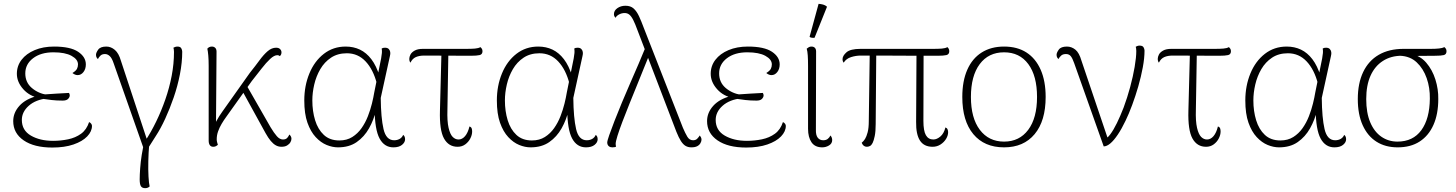

<svg xmlns="http://www.w3.org/2000/svg" viewBox="-20 -757 7600 1002"><path d="M253 13Q158 13 103.5 -24.5Q49 -62 49 -125Q49 -169 81.5 -205Q114 -241 177 -257L188 -245Q135 -254 101.5 -291.5Q68 -329 68 -372Q68 -413 92.5 -445Q117 -477 161 -495.5Q205 -514 262 -514Q347 -514 387.5 -487Q428 -460 428 -421Q428 -397 415.5 -381Q403 -365 385 -365Q378 -365 371 -368Q364 -371 358 -376Q376 -387 381.5 -397.5Q387 -408 387 -421Q387 -447 353.5 -465.5Q320 -484 259 -484Q193 -484 152.5 -453Q112 -422 112 -374Q112 -327 146 -298Q180 -269 227 -262L228 -244Q166 -237 130 -205Q94 -173 94 -131Q94 -77 141 -49.5Q188 -22 257 -22Q297 -22 335.5 -30Q374 -38 403 -59Q432 -80 445 -120Q453 -116 456.5 -110.5Q460 -105 460 -100Q460 -71 435 -45Q410 -19 363.5 -3Q317 13 253 13ZM307 -232Q275 -232 249.5 -235Q224 -238 205 -241L208 -264Q244 -267 276 -268.5Q308 -270 340 -272Q344 -266 344 -259Q344 -250 335.5 -241Q327 -232 307 -232Z M741 35 733 28 573 -427Q564 -454 552.5 -464.5Q541 -475 528 -475Q513 -475 504.5 -467Q496 -459 491 -449Q487 -452 484 -457.5Q481 -463 481 -471Q481 -482 492.5 -498Q504 -514 535 -514Q559 -514 579.5 -496.5Q600 -479 611 -440L756 -1L737 -20Q768 -67 795 -122.5Q822 -178 843 -238.5Q864 -299 876 -361.5Q888 -424 888 -486Q888 -493 887 -499.5Q886 -506 885 -508Q888 -510 894 -512Q900 -514 906 -514Q921 -514 926 -505Q931 -496 931 -487Q931 -431 919 -369.5Q907 -308 886.5 -248.5Q866 -189 842 -137Q818 -85 793 -47ZM738 225Q722 225 715.5 215Q709 205 709 179Q709 156 711.5 121.5Q714 87 719.5 52.5Q725 18 730 -6L759 -7Q755 38 754 83.5Q753 129 755 164.5Q757 200 761 216Q757 220 751 222.5Q745 225 738 225Z M1093 9Q1081 9 1075 0.5Q1069 -8 1069 -23V-413Q1069 -445 1067 -467.5Q1065 -490 1062 -503Q1066 -508 1072 -511Q1078 -514 1086 -514Q1097 -514 1104 -506.5Q1111 -499 1110 -483L1107 -81L1094 -75Q1095 -99 1109.5 -125.5Q1124 -152 1140 -174L1284 -377Q1312 -412 1334 -442Q1356 -472 1377 -490Q1398 -508 1421 -508Q1435 -508 1442 -500.5Q1449 -493 1449 -484Q1449 -477 1446.5 -472Q1444 -467 1441 -464Q1438 -466 1435 -467.5Q1432 -469 1427 -469Q1411 -469 1390 -449.5Q1369 -430 1345 -399Q1321 -368 1294 -334L1162 -149Q1148 -130 1136.5 -110.5Q1125 -91 1118 -71Q1111 -51 1111 -30Q1111 -22 1113 -15Q1115 -8 1117 -1Q1113 2 1107.5 5.5Q1102 9 1093 9ZM1449 9Q1433 9 1419.5 1.5Q1406 -6 1393 -21.5Q1380 -37 1366 -62L1240 -291L1262 -320L1392 -93Q1410 -63 1425 -46Q1440 -29 1457 -29Q1472 -29 1479.5 -38Q1487 -47 1490 -55Q1494 -52 1497.5 -46Q1501 -40 1501 -33Q1501 -24 1495.5 -14.5Q1490 -5 1478.5 2Q1467 9 1449 9Z M1744 12Q1715 12 1684.5 -0.5Q1654 -13 1627.5 -41.5Q1601 -70 1584.5 -116.5Q1568 -163 1568 -233Q1568 -309 1594.5 -373.5Q1621 -438 1670 -476Q1719 -514 1784 -514Q1825 -514 1858.5 -498Q1892 -482 1918 -448Q1944 -414 1961 -359L1947 -320Q1928 -394 1888 -436.5Q1848 -479 1790 -479Q1742 -479 1707.5 -456Q1673 -433 1651.5 -396Q1630 -359 1620 -316Q1610 -273 1610 -233Q1610 -177 1624.5 -129.5Q1639 -82 1670 -53Q1701 -24 1751 -24Q1790 -24 1818.5 -42Q1847 -60 1867 -88.5Q1887 -117 1900 -150.5Q1913 -184 1921 -216.5Q1929 -249 1933 -274L1969 -452Q1972 -470 1973 -480.5Q1974 -491 1972 -504Q1975 -506 1979.5 -507Q1984 -508 1989 -508Q2002 -508 2008.5 -501.5Q2015 -495 2016.5 -485.5Q2018 -476 2015 -465L1967 -246Q1968 -142 1981.5 -83.5Q1995 -25 2037 -25Q2053 -25 2065.5 -32Q2078 -39 2084 -53Q2094 -46 2094 -30Q2094 -14 2078 -1Q2062 12 2033 12Q1986 12 1961 -34Q1936 -80 1935 -188L1942 -181Q1931 -132 1906 -87.5Q1881 -43 1841.5 -15.5Q1802 12 1744 12Z M2368 9Q2321 9 2297 -34.5Q2273 -78 2276 -180L2284 -488H2320L2315 -185Q2313 -124 2321 -90Q2329 -56 2342.5 -42.5Q2356 -29 2373 -29Q2392 -29 2407 -46.5Q2422 -64 2430 -97Q2439 -94 2441.5 -87Q2444 -80 2444 -71Q2444 -53 2434.5 -34.5Q2425 -16 2408 -3.5Q2391 9 2368 9ZM2122 -430Q2116 -437 2116 -450Q2116 -460 2122 -472Q2128 -484 2144 -493Q2160 -502 2187 -502H2415Q2440 -502 2458.5 -503.5Q2477 -505 2487 -511Q2490 -509 2494 -503.5Q2498 -498 2498 -490Q2498 -473 2483 -469.5Q2468 -466 2437 -466Q2374 -466 2314 -466.5Q2254 -467 2194 -467Q2168 -467 2150 -459Q2132 -451 2122 -430Z M2749 12Q2720 12 2689.5 -0.5Q2659 -13 2632.5 -41.5Q2606 -70 2589.5 -116.5Q2573 -163 2573 -233Q2573 -309 2599.5 -373.5Q2626 -438 2675 -476Q2724 -514 2789 -514Q2830 -514 2863.5 -498Q2897 -482 2923 -448Q2949 -414 2966 -359L2952 -320Q2933 -394 2893 -436.5Q2853 -479 2795 -479Q2747 -479 2712.5 -456Q2678 -433 2656.5 -396Q2635 -359 2625 -316Q2615 -273 2615 -233Q2615 -177 2629.5 -129.5Q2644 -82 2675 -53Q2706 -24 2756 -24Q2795 -24 2823.5 -42Q2852 -60 2872 -88.5Q2892 -117 2905 -150.5Q2918 -184 2926 -216.5Q2934 -249 2938 -274L2974 -452Q2977 -470 2978 -480.5Q2979 -491 2977 -504Q2980 -506 2984.5 -507Q2989 -508 2994 -508Q3007 -508 3013.5 -501.5Q3020 -495 3021.5 -485.5Q3023 -476 3020 -465L2972 -246Q2973 -142 2986.5 -83.5Q3000 -25 3042 -25Q3058 -25 3070.5 -32Q3083 -39 3089 -53Q3099 -46 3099 -30Q3099 -14 3083 -1Q3067 12 3038 12Q2991 12 2966 -34Q2941 -80 2940 -188L2947 -181Q2936 -132 2911 -87.5Q2886 -43 2846.5 -15.5Q2807 12 2749 12Z M3588 12Q3571 12 3558 4.5Q3545 -3 3533.5 -21Q3522 -39 3510 -69L3307 -599Q3295 -632 3285 -652Q3275 -672 3264.5 -680.5Q3254 -689 3240 -689Q3225 -689 3211.5 -682Q3198 -675 3192 -664Q3189 -667 3186.5 -672Q3184 -677 3184 -683Q3184 -702 3202 -714.5Q3220 -727 3244 -727Q3271 -727 3287 -712.5Q3303 -698 3315 -672Q3327 -646 3340 -611L3544 -90Q3556 -62 3567 -43.5Q3578 -25 3597 -25Q3611 -25 3619 -33.5Q3627 -42 3632 -50Q3635 -46 3638 -40.5Q3641 -35 3641 -28Q3641 -20 3635.5 -10Q3630 0 3618.5 6Q3607 12 3588 12ZM3176 12Q3165 12 3159 7.5Q3153 3 3151 -2.5Q3149 -8 3149 -13Q3149 -22 3159.5 -52Q3170 -82 3187 -126Q3204 -170 3225.5 -221.5Q3247 -273 3269.5 -324.5Q3292 -376 3312.5 -423.5Q3333 -471 3347 -506L3371 -477Q3359 -448 3342 -405.5Q3325 -363 3305 -314Q3285 -265 3265 -215.5Q3245 -166 3228.5 -122.5Q3212 -79 3202.5 -48.5Q3193 -18 3193 -6Q3193 -4 3193.5 0.5Q3194 5 3195 8Q3193 10 3187.5 11Q3182 12 3176 12Z M3874 13Q3779 13 3724.5 -24.5Q3670 -62 3670 -125Q3670 -169 3702.5 -205Q3735 -241 3798 -257L3809 -245Q3756 -254 3722.5 -291.5Q3689 -329 3689 -372Q3689 -413 3713.5 -445Q3738 -477 3782 -495.5Q3826 -514 3883 -514Q3968 -514 4008.5 -487Q4049 -460 4049 -421Q4049 -397 4036.5 -381Q4024 -365 4006 -365Q3999 -365 3992 -368Q3985 -371 3979 -376Q3997 -387 4002.5 -397.5Q4008 -408 4008 -421Q4008 -447 3974.5 -465.5Q3941 -484 3880 -484Q3814 -484 3773.5 -453Q3733 -422 3733 -374Q3733 -327 3767 -298Q3801 -269 3848 -262L3849 -244Q3787 -237 3751 -205Q3715 -173 3715 -131Q3715 -77 3762 -49.5Q3809 -22 3878 -22Q3918 -22 3956.5 -30Q3995 -38 4024 -59Q4053 -80 4066 -120Q4074 -116 4077.5 -110.5Q4081 -105 4081 -100Q4081 -71 4056 -45Q4031 -19 3984.5 -3Q3938 13 3874 13ZM3928 -232Q3896 -232 3870.5 -235Q3845 -238 3826 -241L3829 -264Q3865 -267 3897 -268.5Q3929 -270 3961 -272Q3965 -266 3965 -259Q3965 -250 3956.5 -241Q3948 -232 3928 -232Z M4271 12Q4233 12 4215 -14.5Q4197 -41 4197 -85V-413Q4197 -445 4195.5 -467.5Q4194 -490 4190 -503Q4196 -508 4201.5 -511Q4207 -514 4215 -514Q4227 -514 4233.5 -506.5Q4240 -499 4239 -483L4238 -81Q4237 -52 4247.5 -38.5Q4258 -25 4276 -25Q4290 -25 4299 -31.5Q4308 -38 4314 -50Q4319 -44 4321 -38Q4323 -32 4323 -26Q4323 -8 4306.5 2Q4290 12 4271 12ZM4231 -560Q4226 -559 4217 -560Q4208 -561 4205 -565L4252 -737Q4265 -736 4276 -733Q4287 -730 4296 -722Z M4847 9Q4802 9 4781 -23.5Q4760 -56 4761 -121L4763 -488H4800L4799 -126Q4799 -74 4812 -51.5Q4825 -29 4851 -29Q4869 -29 4887.5 -44.5Q4906 -60 4914 -92Q4922 -89 4925 -82Q4928 -75 4928 -67Q4928 -50 4917.5 -32.5Q4907 -15 4888.5 -3Q4870 9 4847 9ZM4504 9Q4485 9 4477 -12Q4487 -20 4494.5 -32Q4502 -44 4508 -66.5Q4514 -89 4514 -125L4519 -484L4553 -483L4550 -110Q4550 -71 4545 -47Q4540 -23 4534 -11Q4528 1 4520 5Q4512 9 4504 9ZM4383 -430Q4377 -437 4377 -448Q4377 -466 4397.5 -484Q4418 -502 4471 -502H4852Q4877 -502 4895.5 -503.5Q4914 -505 4924 -511Q4927 -509 4930.5 -503.5Q4934 -498 4934 -490Q4934 -473 4919 -469.5Q4904 -466 4874 -466Q4823 -466 4772 -466Q4721 -466 4670.5 -466.5Q4620 -467 4570.5 -467Q4521 -467 4472 -467Q4447 -467 4421.5 -459Q4396 -451 4383 -430Z M5220 12Q5117 12 5059.5 -57Q5002 -126 5002 -251Q5002 -334 5028 -393Q5054 -452 5103 -483Q5152 -514 5220 -514Q5289 -514 5337 -483Q5385 -452 5411 -393Q5437 -334 5437 -251Q5437 -126 5379.5 -57Q5322 12 5220 12ZM5220 -18Q5300 -18 5346 -79.5Q5392 -141 5392 -251Q5392 -361 5346.5 -422.5Q5301 -484 5220 -484Q5139 -484 5093 -422.5Q5047 -361 5047 -251Q5047 -141 5093.5 -79.5Q5140 -18 5220 -18Z M5740 7 5586 -427Q5577 -453 5568 -464Q5559 -475 5543 -475Q5527 -475 5518 -467Q5509 -459 5504 -449Q5500 -452 5497 -457.5Q5494 -463 5494 -471Q5494 -482 5505.5 -498Q5517 -514 5548 -514Q5572 -514 5592 -498Q5612 -482 5624 -440L5764 -26L5742 -30Q5756 -32 5773.5 -55Q5791 -78 5809 -115Q5827 -152 5844 -196Q5863 -247 5878 -302.5Q5893 -358 5901.5 -408Q5910 -458 5910 -491Q5910 -498 5909 -505Q5908 -512 5907 -513Q5910 -515 5915.5 -517Q5921 -519 5927 -519Q5943 -519 5948 -510Q5953 -501 5953 -493Q5953 -454 5944 -405.5Q5935 -357 5920.5 -306.5Q5906 -256 5888.5 -209Q5871 -162 5854 -127Q5834 -85 5813.5 -54.5Q5793 -24 5774.5 -8.5Q5756 7 5740 7Z M6274 9Q6227 9 6203 -34.5Q6179 -78 6182 -180L6190 -488H6226L6221 -185Q6219 -124 6227 -90Q6235 -56 6248.5 -42.5Q6262 -29 6279 -29Q6298 -29 6313 -46.5Q6328 -64 6336 -97Q6345 -94 6347.5 -87Q6350 -80 6350 -71Q6350 -53 6340.5 -34.5Q6331 -16 6314 -3.5Q6297 9 6274 9ZM6028 -430Q6022 -437 6022 -450Q6022 -460 6028 -472Q6034 -484 6050 -493Q6066 -502 6093 -502H6321Q6346 -502 6364.5 -503.5Q6383 -505 6393 -511Q6396 -509 6400 -503.5Q6404 -498 6404 -490Q6404 -473 6389 -469.5Q6374 -466 6343 -466Q6280 -466 6220 -466.5Q6160 -467 6100 -467Q6074 -467 6056 -459Q6038 -451 6028 -430Z M6655 12Q6626 12 6595.5 -0.5Q6565 -13 6538.5 -41.5Q6512 -70 6495.5 -116.5Q6479 -163 6479 -233Q6479 -309 6505.5 -373.5Q6532 -438 6581 -476Q6630 -514 6695 -514Q6736 -514 6769.5 -498Q6803 -482 6829 -448Q6855 -414 6872 -359L6858 -320Q6839 -394 6799 -436.5Q6759 -479 6701 -479Q6653 -479 6618.5 -456Q6584 -433 6562.5 -396Q6541 -359 6531 -316Q6521 -273 6521 -233Q6521 -177 6535.5 -129.5Q6550 -82 6581 -53Q6612 -24 6662 -24Q6701 -24 6729.5 -42Q6758 -60 6778 -88.5Q6798 -117 6811 -150.5Q6824 -184 6832 -216.5Q6840 -249 6844 -274L6880 -452Q6883 -470 6884 -480.5Q6885 -491 6883 -504Q6886 -506 6890.5 -507Q6895 -508 6900 -508Q6913 -508 6919.5 -501.5Q6926 -495 6927.5 -485.5Q6929 -476 6926 -465L6878 -246Q6879 -142 6892.5 -83.5Q6906 -25 6948 -25Q6964 -25 6976.5 -32Q6989 -39 6995 -53Q7005 -46 7005 -30Q7005 -14 6989 -1Q6973 12 6944 12Q6897 12 6872 -34Q6847 -80 6846 -188L6853 -181Q6842 -132 6817 -87.5Q6792 -43 6752.5 -15.5Q6713 12 6655 12Z M7274 12Q7210 12 7163.5 -17.5Q7117 -47 7091.5 -103.5Q7066 -160 7066 -240Q7066 -322 7094 -381Q7122 -440 7175.5 -471Q7229 -502 7305 -502H7447Q7472 -502 7490 -504Q7508 -506 7518 -511Q7521 -509 7525 -503.5Q7529 -498 7529 -490Q7529 -473 7514.5 -469.5Q7500 -466 7471 -466L7353 -465L7295 -466Q7239 -466 7197 -439Q7155 -412 7132.5 -362Q7110 -312 7110 -240Q7110 -168 7131 -118.5Q7152 -69 7189 -43.5Q7226 -18 7273 -18Q7354 -18 7397.5 -77.5Q7441 -137 7442 -242Q7443 -299 7425.5 -349Q7408 -399 7373.5 -431.5Q7339 -464 7286 -466L7344 -475Q7391 -467 7423 -430Q7455 -393 7471 -342Q7487 -291 7486 -240Q7486 -162 7461 -105.5Q7436 -49 7389 -18.5Q7342 12 7274 12Z"/></svg>

Font: Arima ExtraLight
Style: Regular
Weight: 250
Designer: Joana Correia and Natanael Gama
Foundry: NDISCOVER
Version: Version 1.101;gftools[0.9.23]